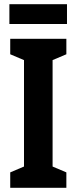

<svg xmlns="http://www.w3.org/2000/svg" viewBox="-20 -900 366 920"><path d="M301 -880H25V-785H301ZM298 0V-74L232 -102V-612L298 -640V-714H29V-640L95 -612V-102L29 -74V0Z"/></svg>

Font: Noto Sans Ethiopic ExtraCondensed
Style: Bold
Weight: 700
Width: 2
Designer: Monotype Design Team
Foundry: Monotype Imaging Inc.
Version: Version 2.102